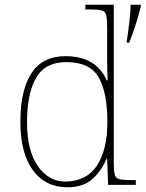

<svg xmlns="http://www.w3.org/2000/svg" viewBox="-20 -780 614 810"><path d="M264 10Q172 10 119 -61.5Q66 -133 66 -267Q66 -399 112.5 -471Q159 -543 256 -543Q323 -543 366.5 -516Q410 -489 430 -441H434Q433 -469 432.5 -495.5Q432 -522 432 -543V-662Q432 -699 428 -715.5Q424 -732 409.5 -736Q395 -740 365 -740H340V-760H460V-94Q460 -59 464 -43.5Q468 -28 484 -24Q500 -20 537 -20H553V0H436L432 -111H430Q408 -59 369.5 -24.5Q331 10 264 10ZM258 -14Q347 -16 390 -83Q433 -150 433 -265Q433 -390 396 -454Q359 -518 259 -518Q171 -518 132.5 -452Q94 -386 94 -264Q94 -143 140.5 -78Q187 -13 258 -14ZM515 -608Q521 -646 526 -689Q531 -732 531 -760H574V-753Q567 -722 553 -678Q539 -634 525 -600H515Z"/></svg>

Font: Noto Serif Tamil Thin
Style: Regular
Weight: 100
Designer: Indian Type Foundry, Tom Grace, and the Monotype Design Team
Foundry: Monotype Imaging Inc.
Version: Version 2.004; ttfautohint (v1.8.4.7-5d5b)